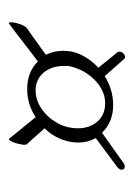

<svg xmlns="http://www.w3.org/2000/svg" viewBox="45 -574 301 431"><g transform="rotate(90 195.5 -358.5)"><path d="M32 -228Q30 -228 30 -234Q30 -238 32 -246Q37 -264 44 -269Q56 -277 71 -288Q86 -299 103 -311Q94 -329 94 -350Q94 -373 104.5 -393Q115 -413 132 -429L97 -472Q96 -473 96 -476Q96 -483 102.5 -487Q109 -491 113 -486L151 -443Q181 -462 216 -462Q254 -462 278 -437L347 -486Q350 -488 354 -488Q361 -488 361 -481Q361 -477 356 -472L290 -423Q300 -405 300 -384Q300 -363 291.5 -343Q283 -323 268 -308L303 -269Q305 -267 305 -263Q305 -259 304 -255Q303 -251 302 -246Q300 -238 296.5 -232Q293 -226 291 -229Q267 -258 243 -288Q214 -269 180 -269Q142 -269 118 -293Q95 -276 74 -259.5Q53 -243 34 -229Q33 -228 32 -228ZM183 -288Q205 -288 224.5 -301.5Q244 -315 256 -336.5Q268 -358 268 -383Q268 -409 253 -426.5Q238 -444 212 -444Q184 -444 160.5 -421.5Q137 -399 129 -366Q128 -362 128 -359Q128 -356 128 -352Q128 -324 143 -306Q158 -288 183 -288Z"/></g></svg>

Font: Waterfall
Style: Regular
Weight: 400
Designer: Robert E. Leuschke
Foundry: Robert E. Leuschke
Version: Version 1.010; ttfautohint (v1.8.3)